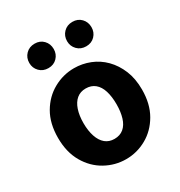

<svg xmlns="http://www.w3.org/2000/svg" viewBox="-191 -939 1013 1083"><g transform="rotate(-30 315.5 -397.5)"><path d="M316 14Q245 14 182 -21Q119 -56 80.5 -122.5Q42 -189 42 -282Q42 -376 80.5 -442Q119 -508 182 -543Q245 -578 316 -578Q369 -578 418.5 -558.5Q468 -539 506 -500.5Q544 -462 566.5 -407.5Q589 -353 589 -282Q589 -189 550.5 -122.5Q512 -56 449.5 -21Q387 14 316 14ZM316 -118Q352 -118 376 -138Q400 -158 411.5 -195.5Q423 -233 423 -282Q423 -332 411.5 -369Q400 -406 376 -426Q352 -446 316 -446Q281 -446 257 -426Q233 -406 220.5 -369Q208 -332 208 -282Q208 -233 220.5 -195.5Q233 -158 257 -138Q281 -118 316 -118ZM193 -650Q158 -650 135.5 -673Q113 -696 113 -729Q113 -763 135.5 -786Q158 -809 193 -809Q228 -809 250 -786Q272 -763 272 -729Q272 -696 250 -673Q228 -650 193 -650ZM439 -650Q404 -650 381.5 -673Q359 -696 359 -729Q359 -763 381.5 -786Q404 -809 439 -809Q474 -809 496 -786Q518 -763 518 -729Q518 -696 496 -673Q474 -650 439 -650Z"/></g></svg>

Font: Noto Sans JP ExtraBold
Style: Regular
Weight: 800
Designer: Ryoko NISHIZUKA  (kana, bopomofo & ideographs); Paul D. Hunt (Latin, Greek & Cyrillic); Sandoll Communications , Soo-you
Foundry: Adobe
Version: Version 2.004-H2;hotconv 1.0.118;makeotfexe 2.5.65603